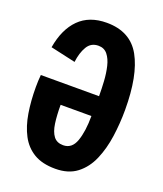

<svg xmlns="http://www.w3.org/2000/svg" viewBox="-143 -857 820 967"><g transform="rotate(20 267.0 -374.0)"><path d="M268 16Q198 16 153 -11Q108 -38 82.5 -86.5Q57 -135 46.5 -199Q36 -263 36 -338Q36 -372 39 -403H351Q351 -441 348.5 -482.5Q346 -524 337.5 -560Q329 -596 311 -618.5Q293 -641 262 -641Q222 -641 202 -607Q182 -573 176 -523L42 -553Q59 -654 114 -709Q169 -764 262 -764Q389 -764 443.5 -665.5Q498 -567 498 -383Q498 -311 488 -240Q478 -169 453 -111Q428 -53 383 -18.5Q338 16 268 16ZM265 -109Q312 -109 330.5 -161.5Q349 -214 349 -296H184Q184 -239 190 -197Q196 -155 213.5 -132Q231 -109 265 -109Z"/></g></svg>

Font: Freeman
Style: Regular
Weight: 400
Designer: Vernon Adams, Aoife Mooney, Rodrigo Fuenzalida
Foundry: Rodrigo Fuenzalida
Version: Version 1.000; ttfautohint (v1.8.4.7-5d5b)